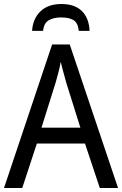

<svg xmlns="http://www.w3.org/2000/svg" viewBox="-20 -938 610 958"><path d="M478 0 404 -222H164L91 0H0L240 -716H328L569 0ZM311 -524Q308 -535 302.5 -555Q297 -575 291.5 -595.5Q286 -616 283 -629Q278 -601 270.5 -573Q263 -545 257 -524L187 -301H381ZM286 -918Q353 -918 388.5 -883Q424 -848 427 -784H373Q369 -824 347 -837.5Q325 -851 284 -851Q248 -851 223.5 -837Q199 -823 195 -784H140Q144 -845 182 -881.5Q220 -918 286 -918Z"/></svg>

Font: Noto Sans SemiCondensed
Style: Regular
Weight: 400
Width: 4
Designer: Monotype Design Team
Foundry: Monotype Imaging Inc.
Version: Version 2.013; ttfautohint (v1.8.4.7-5d5b)